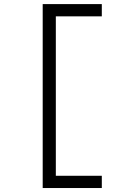

<svg xmlns="http://www.w3.org/2000/svg" viewBox="-20 -818 626 942"><path d="M189.5 104.5V-797.9H479.5V-737.8H253.9V44.4H479.5V104.5Z"/></svg>

Font: CaskaydiaCove NFP Light
Style: Regular
Weight: 300
Designer: Aaron Bell
Foundry: Saja Typeworks
Version: Version 2111.001; VTT 6.35;Nerd Fonts 3.1.1